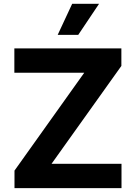

<svg xmlns="http://www.w3.org/2000/svg" viewBox="-20 -979 707 999"><path d="M55.4 0H612.2V-126.8H248.2L611.5 -636V-727.3H54.7V-600.5H418.3L55.4 -91.3ZM280.2 -797.6H387.1L495.4 -959.2H355.5Z"/></svg>

Font: Karasuma Gothic
Style: Bold
Weight: 700
Designer: Rasmus Andersson / Ryoko Nishizuka
Foundry: Genbu
Version: Version 1.00